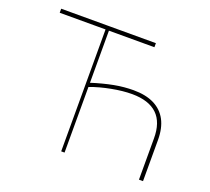

<svg xmlns="http://www.w3.org/2000/svg" viewBox="-123 -885 1142 1042"><g transform="rotate(20 448.0 -364.0)"><path d="M608.4 -727.5V-704.1H61.5V-727.5ZM798.8 0H775.4V-237.3Q775.9 -330.6 727.5 -377Q679.2 -423.3 583 -423.8Q555.2 -423.8 525.6 -420.7Q496.1 -417.5 465.1 -411.6Q434.1 -405.8 403.3 -397.5Q372.6 -389.2 342.8 -377.9V-402.3Q377.9 -413.6 410.2 -421.9Q442.4 -430.2 471.9 -435.8Q501.5 -441.4 529.1 -443.8Q556.6 -446.3 582 -446.3Q653.3 -446.3 701.4 -422.4Q749.5 -398.4 774.2 -352.1Q798.8 -305.7 798.8 -237.3ZM345.7 0H326.2V-727.5H345.7Z"/></g></svg>

Font: Inter Tight Thin
Style: Regular
Weight: 250
Designer: Rasmus Andersson
Foundry: rsms
Version: Version 3.004